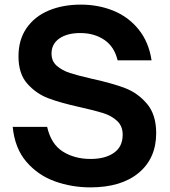

<svg xmlns="http://www.w3.org/2000/svg" viewBox="-20 -797 736 831"><path d="M35 -248H184Q201 -173 252 -141Q303 -109 372 -109Q435 -109 473 -135.5Q511 -162 511 -214Q511 -251 487 -273.5Q463 -296 426.5 -307.5Q390 -319 327 -333Q241 -352 188.5 -372Q136 -392 98 -435Q60 -478 60 -553Q60 -625 95 -675.5Q130 -726 191 -751.5Q252 -777 330 -777Q406 -777 471 -750.5Q536 -724 580 -669.5Q624 -615 636 -536H489Q475 -595 431.5 -624.5Q388 -654 327 -654Q271 -654 237 -630.5Q203 -607 203 -565Q203 -532 226 -512Q249 -492 283 -481Q317 -470 378 -456Q465 -437 520.5 -416Q576 -395 616 -348Q656 -301 656 -221Q656 -112 580.5 -49Q505 14 371 14Q291 14 218 -12Q145 -38 94.5 -96.5Q44 -155 35 -248Z"/></svg>

Font: Open Sauce One
Style: Bold
Weight: 700
Designer: Alfredo Marco Pradil
Foundry: Creative Sauce Fz LLC
Version: Version 1.477